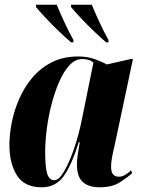

<svg xmlns="http://www.w3.org/2000/svg" viewBox="-20 -786 603 816"><path d="M157 10Q84 10 52 -40.5Q20 -91 20 -170Q20 -214 30 -265Q40 -316 61.5 -365.5Q83 -415 117.5 -456Q152 -497 200.5 -521.5Q249 -546 313 -546Q351 -546 383 -534.5Q415 -523 434 -512L535 -535H545L471 -186Q469 -175 464 -154.5Q459 -134 455.5 -113Q452 -92 452 -77Q452 -35 485 -35Q499 -35 511.5 -42.5Q524 -50 537 -62L542 -50Q523 -33 490 -11.5Q457 10 403 10Q357 10 332 -12.5Q307 -35 307 -86Q307 -110 311 -132Q315 -154 319 -182H315Q284 -83 250 -36.5Q216 10 157 10ZM211 -20Q230 -20 252 -57Q274 -94 295 -155Q316 -216 330 -288L377 -520Q365 -530 353 -532.5Q341 -535 329 -535Q299 -535 274.5 -508Q250 -481 231 -437Q212 -393 198.5 -340.5Q185 -288 178.5 -235.5Q172 -183 172 -140Q172 -76 180.5 -48Q189 -20 211 -20ZM282 -606Q260 -625 230 -653.5Q200 -682 173.5 -710.5Q147 -739 133 -756V-766H221Q235 -732 254 -691Q273 -650 292 -616V-606ZM431 -606Q409 -625 379 -653.5Q349 -682 322.5 -710.5Q296 -739 282 -756V-766H370Q384 -732 403 -691Q422 -650 441 -616V-606Z"/></svg>

Font: Noto Serif Display ExtraCondensed Black
Style: Italic
Weight: 900
Width: 2
Italic angle: -12°
Designer: Monotype Design Team
Foundry: Monotype Imaging Inc.
Version: Version 2.009